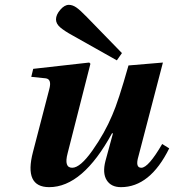

<svg xmlns="http://www.w3.org/2000/svg" viewBox="-20 -760 718 792"><path d="M109 -443 117 -476 348 -502 353 -497 259 -128Q243 -68 278 -68Q311 -68 361.5 -139.5Q412 -211 443 -285Q468 -341 510 -490L652 -502L551 -115Q537 -68 563 -68Q592 -68 649 -166L678 -148Q599 12 479 12Q438 12 420 -17Q402 -46 415 -96L446 -210H442Q321 12 183 12Q78 12 116 -133L183 -391Q195 -434 168 -437ZM211 -680Q211 -699 228.5 -719.5Q246 -740 264 -740Q279 -740 294.5 -729.5Q310 -719 338 -690L483 -541L462 -511L279 -614Q246 -632 228.5 -647Q211 -662 211 -680Z"/></svg>

Font: Lingua Franca
Style: Bold Italic
Weight: 700
Italic angle: -13°
Version: Version 1.19